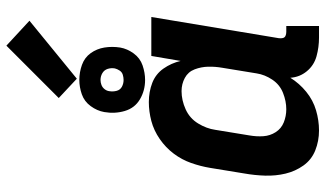

<svg xmlns="http://www.w3.org/2000/svg" viewBox="-234 -802 1043 616"><g transform="rotate(-90 288.0 -493.5)"><path d="M178 8Q210 8 242.5 -1.5Q275 -11 302 -33Q329 -55 347 -84Q349 -54 368 -31Q387 -8 416 0Q445 8 476 8H513V-97H494Q487 -97 481.5 -99.5Q476 -102 474.5 -108Q473 -114 474 -121L542 -530H417L401 -436Q394 -466 376.5 -491Q359 -516 330.5 -527Q302 -538 269 -538Q239 -538 208.5 -530Q178 -522 150.5 -503Q123 -484 103.5 -458Q84 -432 73.5 -402Q63 -372 58 -342L40 -232Q34 -198 33 -164.5Q32 -131 39.5 -99.5Q47 -68 65.5 -42Q84 -16 114 -4Q144 8 178 8ZM246 -97Q224 -97 204 -105Q184 -113 172.5 -131Q161 -149 159.5 -170.5Q158 -192 162 -215L180 -325Q184 -353 200.5 -380Q217 -407 246 -420Q275 -433 304 -433Q327 -433 346.5 -422.5Q366 -412 374 -391Q382 -370 382.5 -347.5Q383 -325 379 -302L361 -192Q357 -166 341 -142Q325 -118 298.5 -107.5Q272 -97 246 -97ZM340 -550Q363 -550 386.5 -558Q410 -566 425 -586.5Q440 -607 444 -630Q448 -656 444 -680.5Q440 -705 426 -724.5Q412 -744 388.5 -752.5Q365 -761 340 -761Q317 -761 294 -753Q271 -745 256 -724.5Q241 -704 237 -681Q231 -647 240.5 -615Q250 -583 278 -566.5Q306 -550 340 -550ZM340 -619Q328 -619 318 -624.5Q308 -630 305 -641.5Q302 -653 304 -665Q305 -673 310.5 -680Q316 -687 324 -690Q332 -693 340 -693Q352 -693 362 -687Q372 -681 375.5 -670Q379 -659 377 -647Q375 -639 370 -631.5Q365 -624 356.5 -621.5Q348 -619 340 -619ZM344 -769 530 -921 450 -995 282 -827Z"/></g></svg>

Font: Iosevka Sparkle
Style: Bold Italic
Weight: 700
Italic angle: -9°
Designer: Belleve Invis
Foundry: Belleve Invis
Version: Version 4.5.0; ttfautohint (v1.8.3)